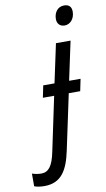

<svg xmlns="http://www.w3.org/2000/svg" viewBox="-232 -785 592 1074"><g transform="rotate(-10 64.0 -248.0)"><path d="M198 -625C229 -625 255 -653 255 -694C255 -721 241 -736 213 -736C175 -736 155 -704 155 -669C155 -641 172 -625 198 -625ZM-69 240C28 240 65 171 87 67L154 -248H219L233 -316H168L215 -536H132L85 -316H21L7 -248H71L6 60C-10 137 -33 168 -75 168C-94 168 -113 164 -127 159V231C-112 237 -92 240 -69 240Z"/></g></svg>

Font: Noto Sans SemiCondensed
Style: Italic
Weight: 400
Width: 4
Italic angle: -12°
Designer: Monotype Design Team
Foundry: Monotype Imaging Inc.
Version: Version 2.013